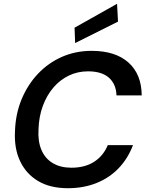

<svg xmlns="http://www.w3.org/2000/svg" viewBox="-20 -980 773 1012"><path d="M338 12Q244 12 180.5 -26Q117 -64 85.5 -131.5Q54 -199 59 -289Q62 -380 94 -457Q126 -534 180.5 -591.5Q235 -649 307 -680.5Q379 -712 463 -712Q588 -712 657 -650.5Q726 -589 727 -477H594Q592 -537 554 -570.5Q516 -604 444 -604Q389 -604 342.5 -581.5Q296 -559 261 -518Q226 -477 205.5 -421Q185 -365 183 -299Q179 -235 198.5 -189.5Q218 -144 258.5 -120Q299 -96 356 -96Q428 -96 476.5 -127.5Q525 -159 548 -215H681Q654 -144 605 -93Q556 -42 488 -15Q420 12 338 12ZM376 -753 373 -834 597 -960 602 -866Z"/></svg>

Font: DM Sans SemiBold
Style: Italic
Weight: 600
Italic angle: -10°
Designer: Colophon Foundry, Jonny Pinhorn
Foundry: Colophon Foundry
Version: Version 4.004;gftools[0.9.30]